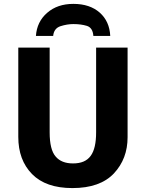

<svg xmlns="http://www.w3.org/2000/svg" viewBox="-20 -959 751 989"><path d="M475.1 -713.9V-277.8C475.1 -167 439.9 -117.2 356 -117.2C316.4 -117.2 286.6 -128.9 266.6 -152.8C246.1 -176.3 235.8 -217.8 235.8 -276.9V-713.9H74.2V-253.9C74.2 -174.3 97.7 -110.8 145 -62.5C192.4 -14.2 261.7 9.8 353 9.8C448.2 9.8 519.5 -15.6 566.9 -65.9C613.8 -116.2 637.2 -178.2 637.2 -252V-713.9ZM357.9 -939C303.2 -939 258.3 -923.8 223.1 -893.1C187.5 -862.3 168.5 -822.8 165 -773.9H253.9C256.3 -799.8 269 -816.9 292 -824.2C314.9 -831.5 336.9 -835 357.9 -835C383.8 -835 407.2 -832 427.7 -825.7C447.8 -819.3 459 -801.8 460.9 -773.9H547.9C545.4 -824.2 527.3 -864.3 493.7 -894C460 -923.8 414.6 -939 357.9 -939Z"/></svg>

Font: Avrile Sans
Style: Bold
Weight: 700
Designer: Monotype Design Team, Google (font), Stefan Peev (BGR Cyrillic), Cristiano Sobral (main changes)
Foundry: The Avrile Sans Project Authors
Version: Version 3.110